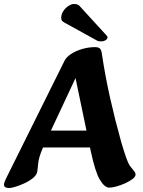

<svg xmlns="http://www.w3.org/2000/svg" viewBox="-35 -932 721 966"><path d="M12 14Q-15 14 -15 -3Q-15 -11 -7 -29L289 -625Q298 -644 322 -660Q346 -676 378.5 -685.5Q411 -695 445 -695Q457 -695 465.5 -689.5Q474 -684 477 -665Q494 -550 519 -439Q544 -328 575 -217Q589 -170 599 -141Q609 -112 619 -97Q630 -82 638.5 -72.5Q647 -63 647 -54Q647 -43 632 -31.5Q617 -20 595 -10Q573 0 551 6Q529 12 515 12Q491 12 467.5 -27.5Q444 -67 422 -170L335 -587L373 -599L181 -189Q169 -161 163.5 -142Q158 -123 157 -107.5Q156 -92 153 -72Q151 -53 132.5 -37.5Q114 -22 89.5 -10.5Q65 1 43 7.5Q21 14 12 14ZM142 -190V-275H514V-190ZM498 -757 368 -899Q363 -906 355.5 -909Q348 -912 338 -912Q324 -912 308.5 -901.5Q293 -891 283 -875.5Q273 -860 273 -842Q273 -831 279 -825.5Q285 -820 299 -813L451 -729Q458 -725 463.5 -724.5Q469 -724 476 -724Q487 -724 496.5 -730Q506 -736 506 -744Q506 -747 504 -750Q502 -753 498 -757Z"/></svg>

Font: Alkatra SemiBold
Style: Regular
Weight: 600
Designer: Suman Bhandary
Version: Version 1.100;gftools[0.9.22]